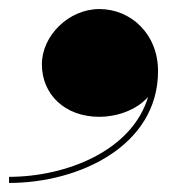

<svg xmlns="http://www.w3.org/2000/svg" viewBox="-52 -248 420 424"><path d="M40.5 -106C40.5 -40.5 90 10 168 10C204 10 249 -4 275 -34C239.5 85.5 93.5 142.5 -32 142.5V156C123 156 297 74 297 -91C297 -173.5 236.5 -228 167.5 -228C99.5 -228 40.5 -169 40.5 -106Z"/></svg>

Font: Bodoni* 16pt Fatface
Style: Italic
Weight: 900
Italic angle: -13°
Version: Version 2.3